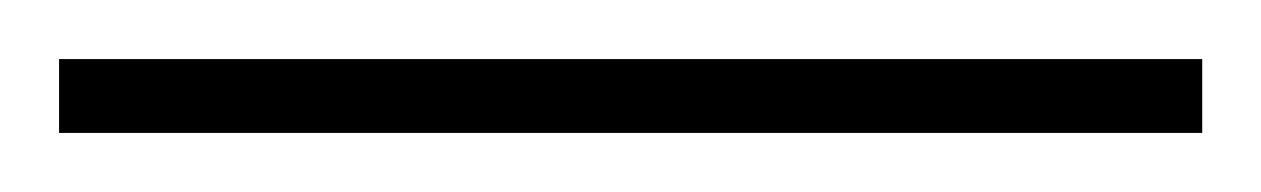

<svg xmlns="http://www.w3.org/2000/svg" viewBox="-22 70 427 65"><path d="M385 115V90H-2V115Z"/></svg>

Font: Noto Sans Sinhala UI Condensed Thin
Style: Regular
Weight: 100
Width: 3
Designer: Jelle Bosma - Monotype Design Team
Foundry: Monotype Imaging Inc.
Version: Version 2.006